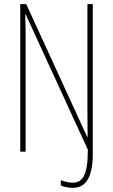

<svg xmlns="http://www.w3.org/2000/svg" viewBox="-20 -734 546 929"><path d="M332 175C396 175 429 124 429 7V-714H403V-179C403 -149 404 -111 404 -71H402L107 -714H78V0H104V-554C104 -610 103 -639 102 -665H104L405 -10C405 112 381 150 331 150C313 150 288 144 274 137V163C287 170 312 175 332 175Z"/></svg>

Font: Noto Sans Malayalam ExtraCondensed Thin
Style: Regular
Weight: 100
Width: 2
Designer: Jelle Bosma - Monotype Design Team
Foundry: Monotype Imaging Inc.
Version: Version 2.104